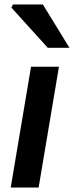

<svg xmlns="http://www.w3.org/2000/svg" viewBox="-20 -840 331 860"><path d="M119 -541H244L153 0H28ZM31 -806 38 -820H172L291 -626H194Z"/></svg>

Font: Nebula Sans Semibold
Style: Regular
Weight: 600
Italic angle: -9°
Designer: Paul D. Hunt for Adobe (as Source Sans)
Foundry: Nebula Entertainment & Broadcasting LLC
Version: Version 1.010